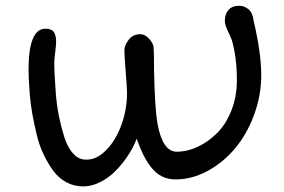

<svg xmlns="http://www.w3.org/2000/svg" viewBox="-20 -609 992 670"><path d="M270.5 41.5Q238.3 41.5 211.2 26.9Q184.1 12.2 165.3 -13.9Q146.5 -40 131.6 -71.3Q116.7 -102.5 107.9 -139.9Q99.1 -177.2 93 -210.2Q86.9 -243.2 84.2 -276.9Q81.5 -310.5 80.6 -330.1Q79.6 -349.6 79.6 -364.7Q79.6 -508.8 138.2 -508.8Q159.7 -508.8 167.7 -497.6Q175.8 -486.3 175.8 -463.4Q175.8 -451.7 172.6 -426.5Q169.4 -401.4 169.4 -389.2Q169.4 -370.1 170.7 -345.2Q171.9 -320.3 175 -280.5Q178.2 -240.7 185.5 -204.3Q192.9 -168 203.4 -133.8Q213.9 -99.6 231.4 -77.6Q249 -55.7 271 -52.7Q310.5 -46.9 346.4 -81.1Q382.3 -115.2 402.8 -170.9Q423.3 -226.6 423.3 -284.2Q423.3 -300.8 418.7 -357.9Q414.1 -415 414.1 -434.1Q414.1 -450.7 429 -470.2Q443.8 -489.7 469.7 -489.7Q485.8 -489.7 500.2 -473.9Q514.6 -458 516.1 -443.8Q517.6 -422.9 517.6 -364.3Q520 -231.4 529.8 -176.8Q547.4 -79.6 596.7 -79.6Q633.3 -79.6 669.9 -96.7Q706.5 -113.8 737.3 -144.3Q768.1 -174.8 787.4 -223.4Q806.6 -272 806.6 -329.6Q806.6 -407.7 789.1 -468.8Q787.1 -475.6 775.9 -499Q764.6 -522.5 764.6 -536.1Q764.6 -559.6 777.3 -574.2Q790 -588.9 814.9 -588.9Q832 -588.9 846.7 -577.1Q861.3 -565.4 864.7 -538.1Q891.6 -423.8 891.6 -347.7Q891.6 -274.9 866.2 -207Q840.8 -139.2 799.6 -90.3Q758.3 -41.5 703.9 -12.2Q649.4 17.1 592.8 17.1Q566.4 17.1 544.9 6.3Q523.4 -4.4 507.3 -25.4Q491.2 -46.4 479.7 -69.6Q468.3 -92.8 457 -125Q445.3 -94.2 425.8 -64.9Q406.2 -35.6 382.3 -11.7Q358.4 12.2 328.9 26.9Q299.3 41.5 270.5 41.5Z"/></svg>

Font: Short Stack
Style: Regular
Weight: 400
Designer: James Grieshaber
Foundry: James Grieshaber
Version: Version 1.002